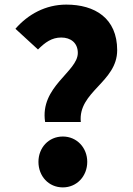

<svg xmlns="http://www.w3.org/2000/svg" viewBox="-20 -800 576 834"><path d="M176 -270H331C318 -402 489 -443 489 -582C489 -721 392 -780 268 -780C178 -780 102 -738 47 -675L145 -585C176 -616 205 -637 246 -637C287 -637 318 -614 318 -570C318 -488 152 -424 176 -270ZM253 14C314 14 359 -35 359 -97C359 -158 314 -207 253 -207C191 -207 147 -158 147 -97C147 -35 191 14 253 14Z"/></svg>

Font: Noto Sans T Chinese Black
Style: Bold
Weight: 900
Designer: Ryoko NISHIZUKA (kana & ideographs); Paul D. Hunt (Latin, Greek & Cyrillic); Wenlong ZHANG (bopomofo); Sandoll Communica
Foundry: Adobe Systems Incorporated
Version: Version 1.000;PS 1;hotconv 1.0.78;makeotf.lib2.5.61930